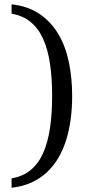

<svg xmlns="http://www.w3.org/2000/svg" viewBox="-20 -737 416 899"><path d="M317.9 -288.1Q317.9 -233.4 311.3 -181.9Q304.7 -130.4 290.8 -84.5Q276.9 -38.6 254.4 0.2Q231.9 39.1 200.4 68.8Q168.9 98.6 127.7 117.4Q86.4 136.2 34.2 142.1V98.1Q86.9 89.4 123.3 59.3Q159.7 29.3 181.9 -20.3Q204.1 -69.8 214.1 -137.2Q224.1 -204.6 224.1 -288.1Q224.1 -371.1 214.1 -438.5Q204.1 -505.9 181.9 -554.9Q159.7 -604 123.3 -634Q86.9 -664.1 34.2 -672.9V-716.8Q112.3 -708 166.5 -670.7Q220.7 -633.3 254.4 -575.4Q288.1 -517.6 303 -443.6Q317.9 -369.6 317.9 -288.1Z"/></svg>

Font: Charis SIL Afr
Style: Regular
Weight: 400
Foundry: SIL International
Version: Version 5.000